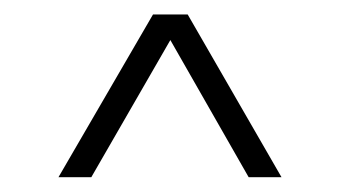

<svg xmlns="http://www.w3.org/2000/svg" viewBox="-20 -720 470 266"><path d="M61 -474.5 192 -700H240L370 -474.5H324.5L216 -664.5L106.5 -474.5Z"/></svg>

Font: Imbue Thin 10pt Black
Style: Regular
Weight: 900
Version: Version 1.102